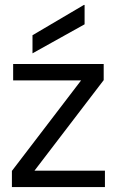

<svg xmlns="http://www.w3.org/2000/svg" viewBox="-20 -754 472 774"><path d="M28 0V-65L307 -430H33V-496H398V-431L119 -66H403V0ZM111 -539V-612L318 -734H321V-656Z"/></svg>

Font: DM Sans 36pt
Style: Regular
Weight: 400
Designer: Colophon Foundry, Jonny Pinhorn
Foundry: Colophon Foundry
Version: Version 4.004;gftools[0.9.30]